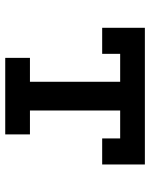

<svg xmlns="http://www.w3.org/2000/svg" viewBox="58 -618 560 715"><g transform="rotate(90 337.5 -260.0)"><path d="M195 0V-92H284V-428H180V-361H83V-520H592V-361H495V-428H391V-92H480V0Z"/></g></svg>

Font: Iosevka Etoile Semibold
Style: Regular
Weight: 600
Designer: Belleve Invis
Foundry: Belleve Invis
Version: Version 22.1.2; ttfautohint (v1.8.4)